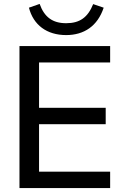

<svg xmlns="http://www.w3.org/2000/svg" viewBox="-20 -952 611 972"><path d="M537.6 0V-83H177.7V-323.2H515.1V-406.2H177.7V-635.7H537.6V-718.8H78.6V0ZM314.9 -774.4C405.8 -774.4 474.1 -820.3 504.9 -913.1L451.7 -931.2C424.8 -864.3 384.3 -834.5 314.9 -834.5C247.1 -834.5 204.6 -864.7 180.7 -932.1L126.5 -913.1C148.9 -825.7 216.8 -774.4 314.9 -774.4Z"/></svg>

Font: Winston
Style: Regular
Weight: 400
Designer: Vernon Adams, Kim Jin-seong, David Berlow, Cristiano Sobral
Foundry: The Winston Project Authors
Version: Version 3.004